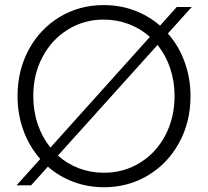

<svg xmlns="http://www.w3.org/2000/svg" viewBox="-20 -748 839 775"><path d="M173.3 -75.2 105.5 0H46.9L142.6 -106.4Q98.6 -155.8 74.7 -220.9Q50.8 -286.1 50.8 -360.4Q50.8 -463.9 96.2 -547.9Q141.6 -631.8 221.2 -679.7Q300.8 -727.5 398.4 -727.5Q463.9 -727.5 521.7 -706.1Q579.6 -684.6 626 -644.5L693.4 -719.7H753.9L657.7 -612.8Q701.2 -563.5 725.1 -498.3Q749 -433.1 749 -359.4Q749 -255.9 703.1 -171.9Q657.2 -87.9 577.4 -40Q497.6 7.8 399.4 7.8Q335 7.8 277.1 -13.7Q219.2 -35.2 173.3 -75.2ZM684.6 -360.4Q684.6 -420.4 666.7 -473.1Q648.9 -525.9 615.7 -566.4L213.9 -120.1Q251 -86.9 298.3 -68.8Q345.7 -50.8 399.4 -50.8Q480 -50.8 545.2 -91.1Q610.4 -131.3 647.5 -202.1Q684.6 -272.9 684.6 -360.4ZM183.6 -152.3 585 -599.1Q547.4 -632.8 499.3 -650.9Q451.2 -668.9 397.5 -668.9Q319.3 -668.9 254.4 -628.9Q189.5 -588.9 151.9 -518.6Q114.3 -448.2 114.3 -360.4Q114.3 -299.8 132.3 -246.6Q150.4 -193.4 183.6 -152.3Z"/></svg>

Font: Reddit Sans Chocolate Light
Style: Regular
Weight: 300
Designer: Stephen Hutchings
Foundry: Reddit
Version: Version 1.013